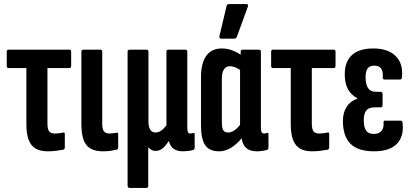

<svg xmlns="http://www.w3.org/2000/svg" viewBox="-20 -734 2013 939"><path d="M212 6Q178 6 155 -7Q132 -20 120.5 -49Q109 -78 109 -128V-401H22Q13 -401 13 -412V-481Q13 -491 22 -491H319Q328 -491 328 -481V-412Q328 -401 319 -401H212V-130Q212 -102 220.5 -91.5Q229 -81 248 -81Q259 -81 270.5 -82.5Q282 -84 290 -86Q297 -88 297 -78V-13Q297 -5 290 -2Q277 0 257.5 3Q238 6 212 6Z M483 6Q447 6 423.5 -7Q400 -20 389 -49.5Q378 -79 378 -128V-481Q378 -491 387 -491H471Q480 -491 480 -481V-129Q480 -102 488.5 -91.5Q497 -81 515 -81Q524 -81 533.5 -82.5Q543 -84 551 -85Q558 -87 558 -77V-13Q558 -5 551 -2Q538 1 521.5 3.5Q505 6 483 6Z M614 185Q604 185 604 174V-481Q604 -491 614 -491H697Q706 -491 706 -481V-143Q706 -114 714.5 -100Q723 -86 741 -86Q755 -86 768 -95Q781 -104 794 -121V-481Q794 -491 803 -491H886Q896 -491 896 -481V-111Q896 -95 899 -88Q902 -81 911 -81Q915 -81 919 -82Q923 -83 926 -84Q932 -85 932 -77V-11Q932 -3 923 0Q912 3 899 4.5Q886 6 874 6Q848 6 830.5 -5.5Q813 -17 806 -43L805 -44Q791 -22 776 -9Q761 4 740 4Q728 4 719 -2Q710 -8 705 -14V174Q705 185 696 185Z M1052 6Q1004 6 983.5 -24Q963 -54 963 -121V-357Q963 -402 974.5 -433.5Q986 -465 1008.5 -481Q1031 -497 1065 -497Q1094 -497 1121.5 -485.5Q1149 -474 1168 -458L1165 -384Q1150 -396 1134.5 -403Q1119 -410 1104 -410Q1092 -410 1083.5 -403.5Q1075 -397 1070 -384Q1065 -371 1065 -349V-137Q1065 -108 1072 -97Q1079 -86 1096 -86Q1113 -86 1130.5 -99.5Q1148 -113 1163 -136L1177 -78Q1152 -41 1119.5 -17.5Q1087 6 1052 6ZM1235 6Q1160 6 1160 -82V-99L1154 -106V-418L1157 -443V-481Q1157 -491 1167 -491H1247Q1256 -491 1256 -481V-111Q1256 -94 1259.5 -87.5Q1263 -81 1272 -81Q1276 -81 1280 -82Q1284 -83 1287 -84Q1293 -86 1293 -78V-12Q1293 -3 1284 0Q1259 6 1235 6ZM1061 -545Q1051 -545 1053 -557L1088 -704Q1089 -714 1100 -714H1185Q1197 -714 1192 -701L1138 -553Q1134 -545 1124 -545Z M1505 6Q1471 6 1448 -7Q1425 -20 1413.5 -49Q1402 -78 1402 -128V-401H1315Q1306 -401 1306 -412V-481Q1306 -491 1315 -491H1612Q1621 -491 1621 -481V-412Q1621 -401 1612 -401H1505V-130Q1505 -102 1513.5 -91.5Q1522 -81 1541 -81Q1552 -81 1563.5 -82.5Q1575 -84 1583 -86Q1590 -88 1590 -78V-13Q1590 -5 1583 -2Q1570 0 1550.5 3Q1531 6 1505 6Z M1809 6Q1731 6 1694 -31Q1657 -68 1657 -143Q1657 -184 1676 -212.5Q1695 -241 1727 -251V-254Q1699 -268 1682.5 -296.5Q1666 -325 1666 -371Q1666 -432 1701 -464.5Q1736 -497 1806 -497Q1877 -497 1914.5 -460.5Q1952 -424 1946 -358Q1945 -345 1936 -345H1861Q1851 -345 1852 -357Q1856 -413 1811 -413Q1788 -413 1778 -399.5Q1768 -386 1768 -356Q1768 -320 1780.5 -302.5Q1793 -285 1817 -285H1842Q1851 -285 1851 -274V-220Q1851 -209 1842 -209H1811Q1784 -209 1771.5 -194Q1759 -179 1759 -145Q1759 -112 1770.5 -95.5Q1782 -79 1808 -79Q1833 -79 1845.5 -93.5Q1858 -108 1856 -135Q1854 -144 1864 -144H1940Q1948 -144 1949 -132Q1956 -66 1920.5 -30Q1885 6 1809 6Z"/></svg>

Font: Sofia Sans Extra Condensed
Style: Bold
Weight: 700
Designer: Botio Nikoltchev, Ani Petrova
Foundry: lettersoup
Version: Version 4.101